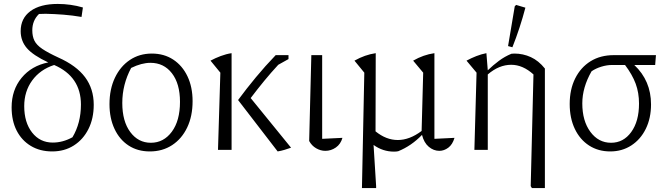

<svg xmlns="http://www.w3.org/2000/svg" viewBox="-20 -761 3395 975"><path d="M245 8Q183 8 136.5 -20Q90 -48 64.5 -98Q39 -148 39 -216Q39 -304 89.5 -365.5Q140 -427 225 -444Q148 -480 116.5 -516.5Q85 -553 85 -603Q85 -668 134.5 -704.5Q184 -741 273 -741Q306 -741 338 -736.5Q370 -732 401 -723L394 -675Q347 -683 302 -686.5Q257 -690 212 -691Q204 -691 195.5 -690.5Q187 -690 178 -690Q144 -657 144 -607Q144 -576 155 -554Q166 -532 195 -512.5Q224 -493 276 -469Q368 -428 412 -369Q456 -310 456 -229Q456 -159 429 -105.5Q402 -52 354.5 -22Q307 8 245 8ZM103 -222Q103 -139 143 -88Q183 -37 248 -37Q299 -37 348 -64Q391 -136 391 -230Q391 -372 255 -431Q184 -408 143.5 -352.5Q103 -297 103 -222Z M741 8Q679 8 633 -22Q587 -52 561.5 -106.5Q536 -161 536 -232Q536 -308 563.5 -366Q591 -424 639.5 -456.5Q688 -489 751 -489Q813 -489 859.5 -458.5Q906 -428 932 -373.5Q958 -319 958 -247Q958 -171 930.5 -113.5Q903 -56 854 -24Q805 8 741 8ZM746 -36Q811 -36 852.5 -92Q894 -148 894 -244Q894 -336 853 -389Q812 -442 744 -442Q699 -442 646 -416Q601 -332 601 -238Q601 -145 641.5 -90.5Q682 -36 746 -36Z M1087 0 1099 -392 1049 -453Q1073 -466 1101 -476.5Q1129 -487 1156 -491V0ZM1390 8 1189 -253Q1231 -310 1279 -368Q1327 -426 1380 -481H1445V-461L1393 -432Q1356 -392 1321.5 -350Q1287 -308 1253 -263L1458 -11Q1441 -5 1424.5 0Q1408 5 1390 8Z M1550 -45 1561 -481H1616V-56L1719 -61Q1710 -29 1685.5 -12Q1661 5 1632 5Q1608 5 1585.5 -8Q1563 -21 1550 -45Z M1818 194 1830 -392 1780 -453Q1833 -483 1888 -491L1887 -94Q1941 -50 2000 -50Q2060 -50 2121 -96L2129 -392L2078 -453Q2130 -483 2186 -491V-56L2288 -61Q2278 -27 2256.5 -11Q2235 5 2211 5Q2182 5 2157.5 -15.5Q2133 -36 2123 -76Q2069 -20 2002 7Q1997 8 1992 8.5Q1987 9 1981 9Q1924 9 1877 -25L1890 184V194Z M2389 0 2400 -392 2349 -453Q2373 -466 2398.5 -476Q2424 -486 2450 -491L2457 -404Q2484 -430 2513.5 -452Q2543 -474 2577 -488Q2584 -489 2592 -489Q2636 -489 2675.5 -471Q2715 -453 2747 -413V194H2681L2675 184L2689 -383Q2635 -432 2576 -432Q2514 -432 2457 -383V0ZM2582 -521 2560 -527 2594 -729 2601 -736 2648 -722Q2621 -619 2582 -521Z M3286 -231Q3286 -161 3259.5 -107Q3233 -53 3186 -22.5Q3139 8 3079 8Q3018 8 2971.5 -22Q2925 -52 2899 -106.5Q2873 -161 2873 -233Q2873 -307 2901 -363Q2929 -419 2979 -450Q3029 -481 3097 -481H3311L3307 -431H3201Q3286 -351 3286 -231ZM3088 -431Q3062 -431 3034 -422.5Q3006 -414 2984 -399Q2937 -317 2937 -236Q2937 -147 2978 -91.5Q3019 -36 3083 -36Q3146 -36 3185.5 -90.5Q3225 -145 3225 -235Q3225 -290 3208 -336Q3191 -382 3154 -431Z"/></svg>

Font: Piazzolla Light
Style: Regular
Weight: 300
Designer: Juan Pablo del Peral
Foundry: Huerta Tipografica
Version: Version 1.330